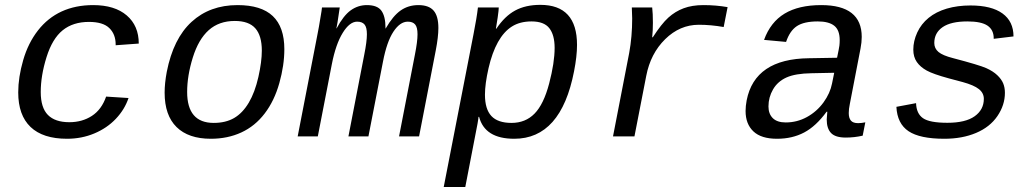

<svg xmlns="http://www.w3.org/2000/svg" viewBox="-20 -559 4241 787"><path d="M361.8 -538.1Q450.2 -538.1 499.5 -495.8Q548.8 -453.6 548.8 -380.4L454.1 -373.5V-376.5Q454.1 -418.5 428.2 -443.8Q402.3 -469.2 344.7 -469.2Q279.3 -469.2 236.8 -434.8Q194.3 -400.4 170.7 -324.7Q147 -249 147 -181.6Q147 -117.7 176.3 -87.9Q205.6 -58.1 264.2 -58.1Q316.9 -58.1 356.7 -84Q396.5 -109.9 415 -163.1L506.8 -157.2Q491.2 -110.4 454.8 -72Q418.5 -33.7 366.5 -12Q314.5 9.8 254.9 9.8Q155.8 9.8 105.2 -38.6Q54.7 -86.9 54.7 -180.2Q54.7 -242.2 75 -312.3Q95.2 -382.3 135.5 -434.1Q175.8 -485.8 232.7 -512Q289.6 -538.1 361.8 -538.1Z M844.2 9.8Q752.4 9.8 703.6 -38.3Q654.8 -86.4 654.8 -179.2Q654.8 -217.8 663.6 -264.6Q690.4 -400.9 765.4 -469.5Q840.3 -538.1 953.6 -538.1Q1050.8 -538.1 1098.1 -493.2Q1145.5 -448.2 1145.5 -357.4Q1145.5 -291.5 1125 -218.5Q1104.5 -145.5 1064.9 -93.8Q1025.4 -42 969.2 -16.1Q913.1 9.8 844.2 9.8ZM1053.2 -351.6Q1053.2 -412.6 1026.6 -442.9Q1000 -473.1 942.4 -473.1Q877.9 -473.1 835.7 -435.5Q793.5 -397.9 770.3 -323.2Q747.1 -248.5 747.1 -182.1Q747.1 -55.2 856 -55.2Q905.3 -55.2 939.9 -75.4Q974.6 -95.7 999.8 -138.2Q1024.9 -180.7 1039.1 -243.4Q1053.2 -306.2 1053.2 -351.6Z M1408.2 0 1473.1 -335Q1483.9 -388.7 1483.9 -418.5Q1483.9 -447.3 1474.1 -458.7Q1464.4 -470.2 1443.8 -470.2Q1413.1 -470.2 1384.8 -424.3Q1356.4 -378.4 1340.3 -296.4L1282.7 0H1200.2L1280.8 -415.5Q1284.2 -432.1 1287.4 -450.4Q1290.5 -468.8 1293.2 -485.1Q1295.9 -501.5 1297.9 -513.2Q1299.8 -524.9 1299.8 -528.3H1372.6L1363.3 -466.3L1358.9 -442.9H1359.9Q1387.7 -495.1 1417.5 -516.6Q1447.3 -538.1 1483.9 -538.1Q1526.9 -538.1 1543.5 -514.9Q1560.1 -491.7 1560.1 -445.3V-442.4H1561Q1590.8 -494.1 1622.3 -516.1Q1653.8 -538.1 1694.8 -538.1Q1737.8 -538.1 1757.3 -515.6Q1776.9 -493.2 1776.9 -444.3Q1776.9 -407.7 1766.1 -352.1L1697.8 0H1615.7L1680.7 -335Q1691.4 -388.7 1691.4 -418.5Q1691.4 -447.3 1681.6 -458.7Q1671.9 -470.2 1651.4 -470.2Q1619.6 -470.2 1592.5 -429Q1565.4 -387.7 1549.8 -306.2L1490.2 0Z M2087.9 9.8Q1967.3 9.8 1943.8 -80.1H1941.4Q1941.4 -75.2 1937.5 -52.7Q1933.6 -30.3 1887.2 207.5H1798.8L1920.9 -418.9Q1934.1 -485.4 1939 -528.3H2024.4Q2024.4 -518.6 2020 -487.5Q2015.6 -456.5 2012.7 -441.4H2014.6Q2048.8 -492.7 2091.6 -515.9Q2134.3 -539.1 2194.8 -539.1Q2345.2 -539.1 2345.2 -375Q2345.2 -328.6 2333 -266.6Q2279.3 9.8 2087.9 9.8ZM2253.4 -362.8Q2253.4 -415.5 2231.7 -443.4Q2210 -471.2 2158.7 -471.2Q2111.3 -471.2 2078.4 -450.4Q2045.4 -429.7 2021.2 -386.5Q1997.1 -343.3 1982.4 -279.1Q1967.8 -214.8 1967.8 -170.9Q1967.8 -111.8 1994.1 -83.5Q2020.5 -55.2 2076.7 -55.2Q2133.8 -55.2 2171.1 -93.3Q2208.5 -131.3 2231 -216.8Q2253.4 -302.2 2253.4 -362.8Z M2946.3 -448.2Q2894 -457.5 2844.7 -457.5Q2766.6 -457.5 2706.5 -398.4Q2646.5 -339.4 2628.9 -248L2580.6 0H2492.7L2559.1 -342.3Q2571.3 -408.7 2571.3 -483.4L2569.8 -528.3H2653.3Q2656.2 -503.9 2656.2 -465.8Q2656.2 -433.6 2653.3 -406.2H2655.8Q2691.4 -461.4 2719.5 -486.8Q2747.6 -512.2 2782.2 -525.1Q2816.9 -538.1 2863.3 -538.1Q2915 -538.1 2962.4 -529.8Z M3497.6 -54.2Q3510.7 -54.2 3526.9 -57.6L3516.1 -2.9Q3481.9 4.9 3446.8 4.9Q3404.3 4.9 3386.5 -13.7Q3368.7 -32.2 3368.7 -69.3L3371.1 -101.1H3368.2Q3324.7 -41.5 3276.1 -15.9Q3227.5 9.8 3165 9.8Q3100.1 9.8 3068.1 -20.5Q3036.1 -50.8 3036.1 -104Q3036.1 -124 3040.5 -147.5Q3073.7 -317.9 3295.9 -320.3L3411.1 -322.3Q3419.4 -361.8 3420.7 -372.3Q3421.9 -382.8 3421.9 -394.5Q3421.9 -436 3399.4 -453.6Q3377 -471.2 3332 -471.2Q3275.4 -471.2 3246.3 -451.9Q3217.3 -432.6 3202.1 -387.2L3111.8 -395.5Q3138.2 -468.3 3196 -503.2Q3253.9 -538.1 3346.2 -538.1Q3512.2 -538.1 3512.2 -407.7Q3512.2 -385.7 3507.3 -360.4L3463.4 -132.8Q3459 -111.8 3459 -95.7Q3459 -75.2 3467.8 -64.7Q3476.6 -54.2 3497.6 -54.2ZM3200.7 -57.1Q3247.1 -57.1 3287.6 -79.3Q3328.1 -101.6 3355.5 -139.2Q3382.8 -176.8 3390.6 -217.3L3399.4 -260.7L3306.2 -258.8Q3240.2 -257.8 3203.9 -241.5Q3167.5 -225.1 3148.7 -192.6Q3129.9 -160.2 3129.9 -122.6Q3129.9 -92.3 3147.7 -74.7Q3165.5 -57.1 3200.7 -57.1Z M3850.6 9.8Q3750.5 9.8 3704.1 -21.2Q3657.7 -52.2 3654.3 -121.1L3734.9 -136.2Q3736.3 -93.3 3763.4 -74.5Q3790.5 -55.7 3863.3 -55.7Q3937.5 -55.7 3975.1 -82.5Q4012.7 -109.4 4012.7 -153.8Q4012.7 -177.7 3992.4 -193.8Q3972.2 -210 3925.8 -222.7L3869.1 -237.8Q3804.7 -255.4 3778.6 -269.8Q3752.4 -284.2 3738 -304.9Q3723.6 -325.7 3723.6 -355.5Q3723.6 -390.6 3739.7 -425.8Q3755.9 -460.9 3786.4 -485.8Q3816.9 -510.7 3860.8 -523.7Q3904.8 -536.6 3958 -536.6Q4043.9 -536.6 4089.1 -503.9Q4134.3 -471.2 4134.3 -409.7L4053.2 -399.9V-402.3Q4053.2 -436.5 4027.8 -453.9Q4002.4 -471.2 3945.3 -471.2Q3877.9 -471.2 3843.8 -447.8Q3809.6 -424.3 3809.6 -382.8Q3809.6 -360.4 3826.9 -345.9Q3844.2 -331.5 3886.2 -320.8Q3994.1 -292.5 4022.5 -279.8Q4050.8 -267.1 4067.9 -250.7Q4085 -234.4 4092 -217.3Q4099.1 -200.2 4099.1 -178.7Q4099.1 -128.4 4068.4 -83.3Q4037.6 -38.1 3981 -14.2Q3924.3 9.8 3850.6 9.8Z"/></svg>

Font: Liberation Mono
Style: Italic
Weight: 400
Italic angle: -12°
Monospace: yes
Designer: Steve Matteson
Foundry: Ascender Corporation
Version: Version 2.1.5